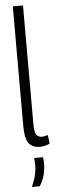

<svg xmlns="http://www.w3.org/2000/svg" viewBox="-63 -768 303 1012"><g transform="rotate(-5 88.5 -261.5)"><path d="M100 -740V-115Q100 -69 110.5 -55.5Q121 -42 138 -42Q151 -42 171 -48L176 -2Q165 3 152 6.5Q139 10 126 10Q86 10 66 -14.5Q46 -39 46 -110V-740ZM63 217Q78 185 84.5 156Q91 127 91 100Q91 91 90 82.5Q89 74 88 66H135Q136 73 137 80.5Q138 88 138 96Q138 131 130 160.5Q122 190 105 217Z"/></g></svg>

Font: Georama Condensed Light
Style: Regular
Weight: 300
Width: 3
Designer: Jean-Baptiste Levee
Foundry: Production Type
Version: Version 1.000